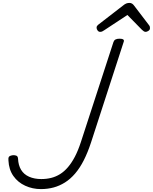

<svg xmlns="http://www.w3.org/2000/svg" viewBox="-20 -1281 1051 1320"><path d="M261 19Q204 19 153.5 -4Q103 -27 72 -71Q41 -115 38 -178Q36 -195 41.5 -203Q47 -211 69 -214Q83 -215 93 -210.5Q103 -206 104 -190Q106 -145 125 -113.5Q144 -82 180 -66Q216 -50 264 -50Q300 -50 332 -58Q364 -66 393 -84Q422 -102 447.5 -132Q473 -162 495 -204Q517 -246 536 -304L760 -992Q764 -1004 774 -1009.5Q784 -1015 802 -1015Q820 -1015 827.5 -1009.5Q835 -1004 830 -992L606 -302Q583 -232 556 -179Q529 -126 496.5 -88Q464 -50 426.5 -26.5Q389 -3 348 8Q307 19 261 19ZM668 -1062Q658 -1062 651 -1071.5Q644 -1081 644 -1090Q644 -1098 647 -1102Q650 -1106 654 -1110L826 -1243Q838 -1253 848 -1257Q858 -1261 870 -1261Q880 -1261 888 -1256Q896 -1251 903 -1241L1006 -1106Q1010 -1100 1010.5 -1095.5Q1011 -1091 1011 -1086Q1011 -1076 1000.5 -1069Q990 -1062 982 -1062Q974 -1062 968.5 -1066Q963 -1070 956 -1076L856 -1178L695 -1072Q688 -1067 682 -1064.5Q676 -1062 668 -1062Z"/></svg>

Font: Playwrite RO Light
Style: Regular
Weight: 300
Version: Version 1.002